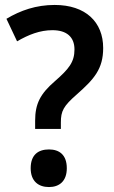

<svg xmlns="http://www.w3.org/2000/svg" viewBox="-20 -744 460 776"><path d="M122 -256V-223H226V-249C226 -295 236 -315 291 -363C360 -424 397 -465 397 -550C397 -655 326 -724 201 -724C126 -724 63 -702 6 -668L49 -577C96 -604 141 -622 192 -622C249 -622 281 -595 281 -544C281 -493 258 -465 202 -416C143 -365 122 -325 122 -256ZM104 -64C104 -12 135 12 178 12C219 12 250 -11 250 -64C250 -119 219 -140 178 -140C134 -140 104 -118 104 -64Z"/></svg>

Font: Noto Sans Gujarati UI SemiCondensed SemiBold
Style: Regular
Weight: 600
Width: 4
Designer: Jelle Bosma - Monotype Design Team, Universal Thirst
Foundry: Monotype Imaging Inc.
Version: Version 2.106